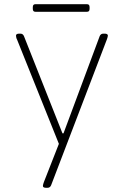

<svg xmlns="http://www.w3.org/2000/svg" viewBox="-20 -685 584 913"><path d="M199 208Q184 208 184 199Q184 196 185.5 190.5Q187 185 189 180L260 -1L61 -497Q59 -500 57.5 -506Q56 -512 56 -515Q56 -525 71 -525H77Q89 -525 94 -513L277 -51H282L454 -513Q459 -525 471 -525H478Q493 -525 493 -515Q493 -512 491 -506Q489 -500 488 -497L223 196Q218 208 206 208ZM148 -629Q136 -629 136 -643V-651Q136 -665 148 -665H394Q406 -665 406 -651V-643Q406 -629 394 -629Z"/></svg>

Font: Asap Semi Expanded Thin
Style: Regular
Weight: 100
Width: 6
Designer: Pablo Cosgaya
Foundry: Omnibus-Type
Version: Version 3.001; ttfautohint (v1.8.4.7-5d5b)